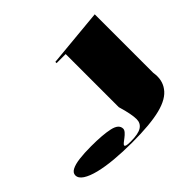

<svg xmlns="http://www.w3.org/2000/svg" viewBox="-522 -748 1196 1196"><g transform="rotate(-45 75.5 -150.0)"><path d="M30 215Q-52 215 -124 208.5Q-196 202 -250 188.5Q-304 175 -334.5 155Q-365 135 -365 109Q-365 87 -340.5 74Q-316 61 -271.5 55.5Q-227 50 -168 50Q-64 50 -6 63Q52 76 52 114Q52 125 41.5 137Q31 149 17 159.5Q3 170 -7.5 178.5Q-18 187 -18 193Q-18 198 -8.5 201Q1 204 29 204Q96 204 124.5 185.5Q153 167 153 131Q153 111 147 79Q141 47 127 0V-468H47V-479L430 -515V0Q436 38 429.5 67Q423 96 406 119Q371 169 281 192Q191 215 30 215Z"/></g></svg>

Font: Kalnia Expanded Medium
Style: Regular
Weight: 500
Width: 7
Designer: Frida Medrano
Foundry: Frida Medrano
Version: Version 1.105